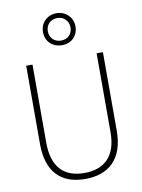

<svg xmlns="http://www.w3.org/2000/svg" viewBox="-105 -1061 844 1141"><g transform="rotate(-10 317.0 -490.0)"><path d="M317 -797C373 -797 415 -835 415 -893C415 -949 372 -990 317 -990C262 -990 219 -951 219 -893C219 -834 263 -797 317 -797ZM317 -825C275 -825 248 -855 248 -893C248 -932 276 -961 317 -961C356 -961 385 -932 385 -893C385 -854 358 -825 317 -825ZM549 -240V-714H511V-237C511 -92 436 -26 317 -26C194 -26 124 -95 124 -243V-714H86V-241C86 -75 168 10 316 10C456 10 549 -68 549 -240Z"/></g></svg>

Font: Noto Sans Thai Looped SemiCondensed ExtraLight
Style: Regular
Weight: 200
Width: 4
Designer: Sasikarn Vongin, Ben Mitchell
Foundry: The Fontpad Ltd
Version: Version 1.001